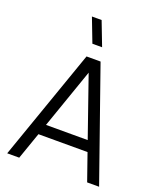

<svg xmlns="http://www.w3.org/2000/svg" viewBox="-171 -1065 975 1170"><g transform="rotate(20 317.0 -480.0)"><path d="M341.5 -805 282 -960H219.1L278.5 -805ZM19.1 0H97.1L158.1 -174.5H476.5L537.5 0H615L362.5 -720H271.5ZM182.1 -243.5 317.5 -631.5 452.5 -243.5Z"/></g></svg>

Font: Vela Sans
Style: Regular
Weight: 400
Designer: Principal design: Mikhail Sharanda - project Manrope.
Design modification: Ravid Balaliev
Foundry: Mikhail Sharanda
Version: Version 1.001